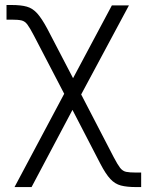

<svg xmlns="http://www.w3.org/2000/svg" viewBox="-20 -551 590 775"><path d="M38.6 204.1 257.8 -207.5H288.1L439 83.5Q454.6 113.3 464.8 126.5Q475.1 139.6 489 142.6Q502.9 145.5 528.8 145.5H549.8V204.1H528.8Q492.2 204.1 468 197.8Q443.8 191.4 425.3 171.4Q406.7 151.4 385.3 110.4L272.5 -107.4L107.4 204.1ZM256.3 -139.6 116.7 -407.7Q100.6 -438.5 90.6 -451.9Q80.6 -465.3 67.1 -468.5Q53.7 -471.7 27.3 -471.7H6.3V-530.8H27.3Q64.5 -530.8 88.1 -524.2Q111.8 -517.6 130.4 -496.8Q148.9 -476.1 170.9 -435.1L274.9 -235.4L431.6 -529.3H500.5L291.5 -139.6Z"/></svg>

Font: Inter 24pt Light
Style: Regular
Weight: 300
Designer: Rasmus Andersson
Foundry: rsms
Version: Version 4.001;git-66647c0bb